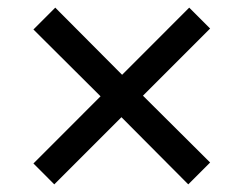

<svg xmlns="http://www.w3.org/2000/svg" viewBox="-20 -574 607 498"><path d="M120.8 -95.8 66.7 -150 240.8 -324.2 66.7 -497.5 123.3 -554.2 296.7 -380 470.8 -554.2 525 -500 350.8 -325.8 525 -152.5 468.3 -95.8 295 -270Z"/></svg>

Font: Familjen Grotesk GF
Style: Italic
Weight: 400
Designer: Anders Wikstroem, Jonas Baeckman, Matilda Gysing, Kristian Moeller
Foundry: Familjen STHML AB
Version: Version 2.000; Beta; Release 4; Build 6